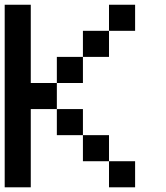

<svg xmlns="http://www.w3.org/2000/svg" viewBox="-20 -798 707 818"><path d="M111.1 -333.3V0H0V-777.8H111.1V-444.4H222.2V-333.3ZM555.6 -666.7H444.4V-777.8H555.6ZM444.4 -555.6H333.3V-666.7H444.4ZM333.3 -444.4H222.2V-555.6H333.3ZM555.6 0H444.4V-111.1H555.6ZM444.4 -111.1H333.3V-222.2H444.4ZM333.3 -222.2H222.2V-333.3H333.3Z"/></svg>

Font: Pixeloid Mono
Style: Regular
Weight: 400
Monospace: yes
Designer: GGBotNet
Foundry: GGBotNet
Version: 0.5